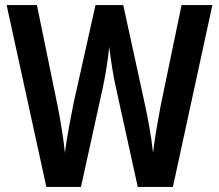

<svg xmlns="http://www.w3.org/2000/svg" viewBox="-20 -734 859 754"><path d="M814 -714 659 0H521L435 -391Q428 -421 421 -464.5Q414 -508 409 -550Q406 -518 399 -473Q392 -428 384 -391L298 0H162L6 -714H125L206 -319Q215 -275 223 -224Q231 -173 235 -134Q241 -182 251 -235.5Q261 -289 269 -329L355 -714H464L548 -329Q557 -288 566.5 -235Q576 -182 581 -134Q586 -177 594.5 -227Q603 -277 611 -319L693 -714Z"/></svg>

Font: Noto Sans Lao Looped Condensed SemiBold
Style: Regular
Weight: 600
Width: 3
Designer: Mark Frömberg, Ben Mitchell
Foundry: The Fontpad Ltd
Version: Version 1.002; ttfautohint (v1.8.4.7-5d5b)